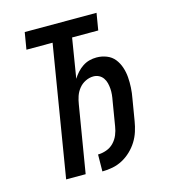

<svg xmlns="http://www.w3.org/2000/svg" viewBox="-110 -824 821 922"><g transform="rotate(-15 300.0 -363.5)"><path d="M285 8 286 -76Q306 -76 327.5 -83.5Q349 -91 364.5 -107Q380 -123 388.5 -143.5Q397 -164 400 -185L420 -306Q423 -321 424.5 -336Q426 -351 425 -365.5Q424 -380 420.5 -394Q417 -408 409 -419.5Q401 -431 388.5 -437.5Q376 -444 361 -444Q341 -444 321.5 -434.5Q302 -425 288.5 -408Q275 -391 268.5 -371.5Q262 -352 259 -332L204 0H107L214 -651H84L98 -735H455L441 -651H311L279 -454Q288 -469 301 -483.5Q314 -498 330 -508.5Q346 -519 363.5 -523.5Q381 -528 399 -528Q425 -528 449 -518.5Q473 -509 488 -490Q503 -471 511 -447Q519 -423 521 -397.5Q523 -372 521.5 -345.5Q520 -319 515 -293L497 -185Q493 -160 485 -135Q477 -110 463 -87.5Q449 -65 429 -46Q409 -27 385.5 -14.5Q362 -2 336 3Q310 8 285 8Z"/></g></svg>

Font: Iosevka Aile Medium Oblique
Style: Regular
Weight: 500
Italic angle: -9°
Designer: Belleve Invis
Foundry: Belleve Invis
Version: Version 31.1.0; ttfautohint (v1.8.4)